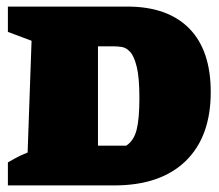

<svg xmlns="http://www.w3.org/2000/svg" viewBox="-20 -564 667 584"><path d="M367 -544Q490 -544 555.5 -477.5Q621 -411 621 -284Q621 -148 544.5 -74Q468 0 327 0H4V-70Q15 -76 27 -83Q39 -90 64 -100L76 -440L4 -467V-544ZM364 -121Q387 -136 395.5 -169Q404 -202 404 -266Q404 -328 396 -360.5Q388 -393 376 -406Q364 -419 351 -421Q338 -423 329 -423H278V-121Z"/></svg>

Font: Piazzolla SC Black
Style: Regular
Weight: 900
Designer: Juan Pablo del Peral
Foundry: Huerta Tipografica
Version: Version 1.330